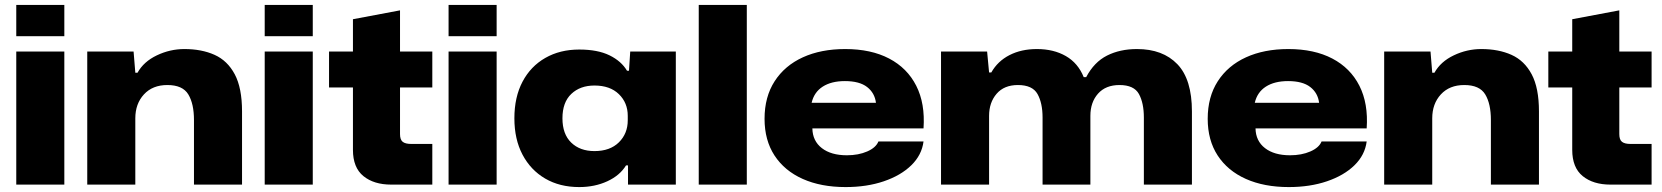

<svg xmlns="http://www.w3.org/2000/svg" viewBox="-20 -749 6744 779"><path d="M46 -602V-729H241V-602ZM46 0V-540H241V0Z M334 0V-540H522L529 -454H538Q563 -499 616.5 -524.5Q670 -550 728 -550Q798 -550 850.5 -526.5Q903 -503 932.5 -447.5Q962 -392 962 -297V0H767V-262Q767 -328 744 -366Q721 -404 659 -404Q599 -404 564 -366Q529 -328 529 -269V0Z M1054 -602V-729H1249V-602ZM1054 0V-540H1249V0Z M1567 0Q1497 0 1454.5 -34.5Q1412 -69 1412 -141V-394H1315V-540H1412V-671L1603 -707V-540H1734V-394H1603V-205Q1603 -182 1614 -173.5Q1625 -165 1648 -165H1734V0Z M1800 -602V-729H1995V-602ZM1800 0V-540H1995V0Z M2330 10Q2251 10 2192 -24.5Q2133 -59 2100 -121.5Q2067 -184 2067 -269Q2067 -355 2100 -417.5Q2133 -480 2192.5 -514Q2252 -548 2330 -548Q2405 -548 2453 -524.5Q2501 -501 2524 -462H2532L2537 -540H2722V0H2528V-78H2520Q2495 -37 2444 -13.5Q2393 10 2330 10ZM2392 -136Q2455 -136 2491 -171.5Q2527 -207 2527 -261V-279Q2527 -332 2491 -367Q2455 -402 2392 -402Q2334 -402 2298 -368Q2262 -334 2262 -269Q2262 -205 2297.5 -170.5Q2333 -136 2392 -136Z M2815 0V-729H3010V0Z M3411 10Q3311 10 3237 -23Q3163 -56 3122.5 -118Q3082 -180 3082 -267Q3082 -356 3123 -419.5Q3164 -483 3237.5 -516.5Q3311 -550 3409 -550Q3514 -550 3587.5 -511.5Q3661 -473 3697.5 -401Q3734 -329 3727 -228H3276Q3277 -177 3314.5 -148Q3352 -119 3416 -119Q3463 -119 3498.5 -134.5Q3534 -150 3544 -175H3727Q3720 -120 3677.5 -78.5Q3635 -37 3566 -13.5Q3497 10 3411 10ZM3408 -420Q3353 -420 3318 -397.5Q3283 -375 3273 -332H3534Q3529 -372 3498 -396Q3467 -420 3408 -420Z M3798 0V-540H3985L3993 -455H4002Q4028 -501 4076 -525.5Q4124 -550 4187 -550Q4255 -550 4304.5 -521.5Q4354 -493 4377 -436H4387Q4419 -497 4471.5 -523.5Q4524 -550 4593 -550Q4698 -550 4757 -488.5Q4816 -427 4816 -297V0H4621V-272Q4621 -331 4601 -367.5Q4581 -404 4522 -404Q4466 -404 4435 -369Q4404 -334 4404 -279V0H4210V-272Q4210 -331 4189.5 -367.5Q4169 -404 4110 -404Q4054 -404 4023.5 -368.5Q3993 -333 3993 -279V0Z M5209 10Q5109 10 5035 -23Q4961 -56 4920.5 -118Q4880 -180 4880 -267Q4880 -356 4921 -419.5Q4962 -483 5035.5 -516.5Q5109 -550 5207 -550Q5312 -550 5385.5 -511.5Q5459 -473 5495.5 -401Q5532 -329 5525 -228H5074Q5075 -177 5112.5 -148Q5150 -119 5214 -119Q5261 -119 5296.5 -134.5Q5332 -150 5342 -175H5525Q5518 -120 5475.5 -78.5Q5433 -37 5364 -13.5Q5295 10 5209 10ZM5206 -420Q5151 -420 5116 -397.5Q5081 -375 5071 -332H5332Q5327 -372 5296 -396Q5265 -420 5206 -420Z M5596 0V-540H5784L5791 -454H5800Q5825 -499 5878.5 -524.5Q5932 -550 5990 -550Q6060 -550 6112.5 -526.5Q6165 -503 6194.5 -447.5Q6224 -392 6224 -297V0H6029V-262Q6029 -328 6006 -366Q5983 -404 5921 -404Q5861 -404 5826 -366Q5791 -328 5791 -269V0Z M6514 0Q6444 0 6401.5 -34.5Q6359 -69 6359 -141V-394H6262V-540H6359V-671L6550 -707V-540H6681V-394H6550V-205Q6550 -182 6561 -173.5Q6572 -165 6595 -165H6681V0Z"/></svg>

Font: Mona Sans Expanded ExtraBold
Style: Regular
Weight: 800
Width: 7
Designer: Deni Anggara
Foundry: GitHub
Version: Version 1.001; ttfautohint (v1.8.4.7-5d5b);gftools[0.9.33]